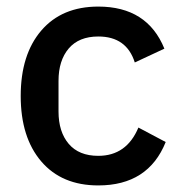

<svg xmlns="http://www.w3.org/2000/svg" viewBox="-20 -552 550 584"><path d="M279 12Q168 12 105.5 -61Q43 -134 43 -260Q43 -386 105.5 -459Q168 -532 279 -532Q428 -532 480 -404L390 -362Q365 -441 279 -441Q220 -441 189 -404.5Q158 -368 158 -306V-213Q158 -151 189 -114.5Q220 -78 279 -78Q365 -78 401 -164L484 -120Q431 12 279 12Z"/></svg>

Font: IBM Plex Sans Medm
Style: Regular
Weight: 500
Designer: Mike Abbink, Paul van der Laan, Pieter van Rosmalen
Foundry: Bold Monday
Version: Version 3.005